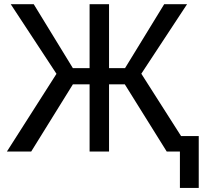

<svg xmlns="http://www.w3.org/2000/svg" viewBox="-20 -731 994 926"><path d="M938.5 175.3H847.7V-74.7H938.5ZM582 -324.2H505.9V0H412.1V-324.2H331.5L130.4 0H13.2L252.4 -375L31.7 -710.9H142.6L331.5 -402.3H412.1V-710.9H505.9V-402.3H583L772 -710.9H882.3L661.6 -375.5L900.9 0H784.2Z"/></svg>

Font: Mardoto
Style: Regular
Weight: 400
Designer: Christian Robertson, Vahan Hovhannisyan
Foundry: Google
Version: Version 1.000